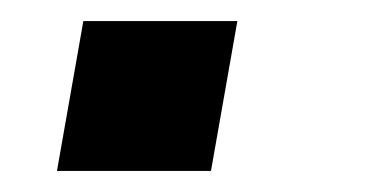

<svg xmlns="http://www.w3.org/2000/svg" viewBox="-20 -162 346 182"><path d="M34 0 59 -142H205L180 0Z"/></svg>

Font: Archivo SemiExpanded SemiBold
Style: Italic
Weight: 600
Width: 6
Italic angle: -10°
Designer: Hector Gatti
Foundry: Omnibus-Type
Version: Version 2.001